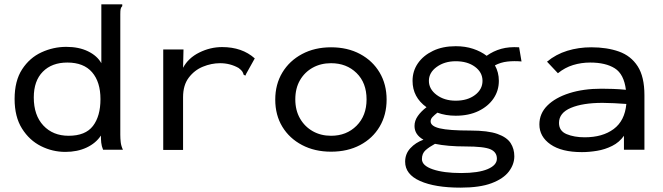

<svg xmlns="http://www.w3.org/2000/svg" viewBox="-20 -687 3040 881"><path d="M280 10Q221 10 168 -16.5Q115 -43 81 -97Q47 -151 47 -233Q47 -316 81.5 -369Q116 -422 170.5 -447Q225 -472 284 -472Q342 -472 384 -451.5Q426 -431 445 -397V-667H541V-659Q535 -653 533.5 -645.5Q532 -638 532 -622V-69Q532 -51 534 -34Q536 -17 544 0H453Q446 -17 444.5 -32.5Q443 -48 443 -65Q420 -30 377.5 -10Q335 10 280 10ZM295 -64Q372 -64 406.5 -109Q441 -154 441 -232Q441 -311 402.5 -355.5Q364 -400 289 -400Q218 -400 176.5 -358Q135 -316 135 -240Q135 -158 179 -111Q223 -64 295 -64Z M729 -460H822L820 -376Q844 -421 894.5 -446Q945 -471 999 -471Q1091 -471 1149 -419L1110 -349L1106 -340L1098 -344Q1096 -352 1092 -358.5Q1088 -365 1075 -375Q1036 -397 990 -397Q950 -397 911 -381Q872 -365 846 -330.5Q820 -296 820 -241V1H729Z M1499 9Q1424 9 1366 -21.5Q1308 -52 1275.5 -105.5Q1243 -159 1243 -230Q1243 -300 1275.5 -354Q1308 -408 1366 -439Q1424 -470 1499 -470Q1575 -470 1632.5 -439Q1690 -408 1722 -354Q1754 -300 1754 -230Q1754 -160 1722 -106Q1690 -52 1632.5 -21.5Q1575 9 1499 9ZM1499 -64Q1570 -64 1616 -110Q1662 -156 1662 -231Q1662 -307 1616 -352Q1570 -397 1499 -397Q1452 -397 1415 -376.5Q1378 -356 1356.5 -319Q1335 -282 1335 -231Q1335 -181 1356.5 -143.5Q1378 -106 1415 -85Q1452 -64 1499 -64Z M2071 -156Q2025 -156 1987 -170Q1973 -159 1964.5 -150Q1956 -141 1956 -130Q1956 -108 1998 -98Q2040 -88 2138 -88Q2219 -88 2262.5 -72.5Q2306 -57 2323 -30.5Q2340 -4 2340 30Q2340 67 2315 100Q2290 133 2236 153.5Q2182 174 2093 174Q1976 174 1907.5 143.5Q1839 113 1839 55Q1839 19 1863 -7Q1887 -33 1923 -46Q1882 -69 1882 -109Q1882 -133 1897 -154.5Q1912 -176 1937 -195Q1873 -241 1873 -316Q1873 -361 1897.5 -396.5Q1922 -432 1966.5 -453.5Q2011 -475 2071 -475Q2115 -475 2151 -463Q2187 -451 2213 -431Q2244 -453 2280 -463Q2316 -473 2362 -470L2373 -405Q2339 -408 2308 -404.5Q2277 -401 2251 -387Q2269 -355 2269 -316Q2269 -271 2244.5 -235Q2220 -199 2175.5 -177.5Q2131 -156 2071 -156ZM2071 -225Q2125 -225 2159.5 -251Q2194 -277 2194 -316Q2194 -355 2159.5 -380.5Q2125 -406 2071 -406Q2020 -406 1984 -380Q1948 -354 1948 -316Q1948 -278 1983.5 -251.5Q2019 -225 2071 -225ZM1916 43Q1916 73 1966 90Q2016 107 2096 107Q2175 107 2217.5 89Q2260 71 2260 41Q2260 11 2230.5 -2Q2201 -15 2116 -15Q2075 -15 2040 -18Q2005 -21 1976 -27Q1950 -13 1933 2Q1916 17 1916 43Z M2650 11Q2557 11 2506 -24.5Q2455 -60 2455 -116Q2455 -166 2491.5 -202.5Q2528 -239 2592.5 -259.5Q2657 -280 2740 -280Q2763 -280 2792.5 -279Q2822 -278 2852 -275Q2843 -347 2801 -373.5Q2759 -400 2688 -400Q2647 -400 2609.5 -388.5Q2572 -377 2540 -351L2490 -404Q2531 -438 2583 -454Q2635 -470 2693 -470Q2765 -470 2820 -450.5Q2875 -431 2906 -383Q2937 -335 2937 -250V0H2843V-64Q2822 -34 2789 -17.5Q2756 -1 2719.5 5Q2683 11 2650 11ZM2545 -123Q2545 -86 2580 -71.5Q2615 -57 2663 -57Q2745 -57 2796 -95Q2847 -133 2854 -210Q2827 -212 2797.5 -213.5Q2768 -215 2745 -215Q2654 -215 2599.5 -192Q2545 -169 2545 -123Z"/></svg>

Font: Inconsolata Expanded Medium
Style: Regular
Weight: 500
Width: 7
Monospace: yes
Designer: Raph Levien, Cyreal, Brenton Simpson
Foundry: Raph Levien, Cyreal, Google
Version: Version 3.001; ttfautohint (v1.8.2.53-6de2)